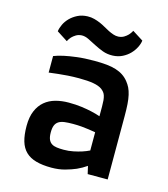

<svg xmlns="http://www.w3.org/2000/svg" viewBox="-110 -808 796 910"><g transform="rotate(15 288.0 -353.5)"><path d="M62 -146Q62 -189.9 75 -220.2Q87.9 -250.5 110.1 -269Q132.3 -287.6 162.4 -295.9Q192.4 -304.2 227.1 -304.2Q262.2 -304.2 290.8 -300.3Q319.3 -296.4 340.3 -291.5Q364.3 -286.1 383.8 -279.3V-327.1Q383.8 -345.2 382.6 -357.7Q381.3 -370.1 378.4 -379.4Q375.5 -388.7 370.4 -395Q365.2 -401.4 357.9 -407.2Q342.3 -418.5 314.9 -423.3Q287.6 -428.2 243.7 -428.2Q215.8 -428.2 189.7 -426.5Q163.6 -424.8 143.1 -422.4Q119.1 -419.9 97.7 -417V-498Q117.2 -505.9 146 -512.2Q170.4 -517.6 207 -522.2Q243.7 -526.9 293.9 -526.9Q327.6 -526.9 353.8 -524.2Q379.9 -521.5 399.9 -515.1Q419.9 -508.8 435.3 -498.5Q450.7 -488.3 462.9 -473.1Q473.1 -460.4 480 -446.3Q486.8 -432.1 491.2 -413.1Q495.6 -394 497.3 -369.4Q499 -344.7 499 -312V0H400.9L392.1 -38.1Q370.6 -22.9 344.7 -11.2Q322.3 -1.5 292.2 6.8Q262.2 15.1 226.1 15.1Q182.1 15.1 150.9 6.3Q119.6 -2.4 99.9 -21.5Q80.1 -40.5 71 -71.3Q62 -102.1 62 -146ZM180.7 -146Q180.7 -124.5 186 -111.8Q191.4 -99.1 201.7 -92.5Q211.9 -85.9 226.8 -84Q241.7 -82 260.7 -82Q285.6 -82 307.9 -86.7Q330.1 -91.3 347.2 -96.7Q366.7 -103 383.8 -111.3V-200.7Q368.2 -203.6 350.1 -206.1Q334.5 -208.5 314.7 -210.2Q294.9 -211.9 272.9 -211.9Q248.5 -211.9 231.2 -209.7Q213.9 -207.5 202.6 -200.4Q191.4 -193.4 186 -180.4Q180.7 -167.5 180.7 -146ZM88.9 -617.2Q90.8 -633.3 99.4 -651.4Q107.9 -669.4 123 -684.8Q138.2 -700.2 159.2 -710.7Q180.2 -721.2 207 -722.2Q225.1 -722.7 240.7 -718.5Q256.3 -714.4 270.5 -708.3Q284.7 -702.1 297.6 -694.6Q310.5 -687 322.8 -680.9Q335 -674.8 347.2 -670.7Q359.4 -666.5 372.1 -667Q387.7 -668 399.2 -674.8Q410.6 -681.6 418.5 -689.9Q427.2 -699.2 434.1 -711.9L487.3 -678.2Q485.4 -662.1 476.3 -644Q467.3 -626 452.4 -610.6Q437.5 -595.2 416.5 -584.7Q395.5 -574.2 369.1 -573.2Q342.8 -572.3 319.8 -580.8Q296.9 -589.4 276.6 -600.1Q256.3 -610.8 238.3 -619.6Q220.2 -628.4 204.1 -627.9Q188 -627 176.3 -619.9Q164.6 -612.8 156.7 -604.5Q147.9 -594.7 142.1 -583Z"/></g></svg>

Font: Doppio One
Style: Regular
Weight: 400
Designer: Szymon Celej
Foundry: Szymon Celej
Version: Version 1.002